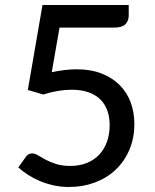

<svg xmlns="http://www.w3.org/2000/svg" viewBox="-20 -738 620 766"><path d="M186.5 -450Q241.5 -461.5 286 -461.5Q342 -461.5 385 -444.8Q428 -428 457.2 -398.8Q486.5 -369.5 501.2 -329.8Q516 -290 516 -243.5Q516 -186.5 496 -140Q476 -93.5 441 -60.5Q406 -27.5 358.2 -9.8Q310.5 8 255.5 8Q223 8 193.8 1.5Q164.5 -5 139 -15.8Q113.5 -26.5 91.8 -40.5Q70 -54.5 53 -70L83 -112Q92.5 -126 108.5 -126Q119 -126 131.8 -118.2Q144.5 -110.5 162 -101Q179.5 -91.5 203.5 -83.8Q227.5 -76 260.5 -76Q297 -76 326.2 -87.8Q355.5 -99.5 375.8 -121Q396 -142.5 406.8 -172.5Q417.5 -202.5 417.5 -239Q417.5 -271.5 408 -297.5Q398.5 -323.5 379.5 -342Q360.5 -360.5 332 -370.2Q303.5 -380 265.5 -380Q212.5 -380 152.5 -361L91 -379L149.5 -718H493.5V-675.5Q493.5 -654.5 480.2 -641.2Q467 -628 436 -628H217.5Z"/></svg>

Font: TypoPRO Lato
Style: Regular
Weight: 500
Designer: Lukasz Dziedzic with Adam Twardoch and Botio Nikoltchev
Foundry: tyPoland Lukasz Dziedzic
Version: Version 2.010; 2014-09-01; http://www.latofonts.com/